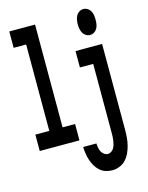

<svg xmlns="http://www.w3.org/2000/svg" viewBox="-140 -836 880 1144"><g transform="rotate(-15 300.0 -263.5)"><path d="M488 -590Q475 -590 463 -597.5Q451 -605 444.5 -617Q438 -629 435.5 -642.5Q433 -656 433 -670Q433 -684 435.5 -697.5Q438 -711 444.5 -723Q451 -735 463 -742.5Q475 -750 488 -750Q502 -750 514 -742.5Q526 -735 532.5 -723Q539 -711 541 -697.5Q543 -684 543 -670Q543 -656 541 -642.5Q539 -629 532.5 -617Q526 -605 514 -597.5Q502 -590 488 -590ZM19 0V-101H105V-634H28V-735H187V-101H264V0ZM408 223Q387 223 367 216.5Q347 210 331.5 196Q316 182 305.5 164Q295 146 288.5 126Q282 106 279 85.5Q276 65 275 44H357Q357 57 359.5 70Q362 83 367.5 94.5Q373 106 384 114Q395 122 408 122Q419 122 429 115Q439 108 444.5 98.5Q450 89 453 78Q456 67 458 55.5Q460 44 460.5 32.5Q461 21 461 10V-419H379V-520H543V10Q543 34 541 57.5Q539 81 533.5 103.5Q528 126 518 148Q508 170 492 187.5Q476 205 453.5 214Q431 223 408 223Z"/></g></svg>

Font: Iosevka Custom Extended
Style: Bold
Weight: 700
Width: 7
Monospace: yes
Designer: Belleve Invis
Foundry: Belleve Invis
Version: Version 11.2.4; ttfautohint (v1.8.4)